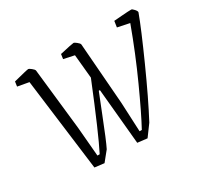

<svg xmlns="http://www.w3.org/2000/svg" viewBox="-104 -590 778 738"><g transform="rotate(-30 285.0 -221.0)"><path d="M570 -428Q548 -368 492.5 -244.5Q437 -121 394 -40L358 9L315 4L292 -243H287L252 -155Q216 -63 201 -33L167 9L125 4L73 -405L23 -414L26 -435Q88 -451 94 -451Q97 -451 106.5 -443.5Q116 -436 117 -431L147 -159L158 -30H168Q203 -98 286 -302L276 -407L229 -417L232 -438Q289 -451 295 -451Q298 -451 307.5 -443.5Q317 -436 318 -431L339 -159L345 -30H355Q385 -85 433 -190.5Q481 -296 522 -408L469 -419L473 -446Q487 -447 512 -449Q537 -451 551 -451Q555 -451 563 -442Q571 -433 570 -428Z"/></g></svg>

Font: Grenze ExtraLight
Style: Italic
Weight: 275
Italic angle: -10°
Designer: Renata Polastri
Foundry: Omnibus-Type
Version: Version 1.002; ttfautohint (v1.8)